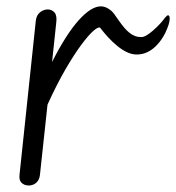

<svg xmlns="http://www.w3.org/2000/svg" viewBox="-20 -570 542 590"><path d="M68.5 0Q55 0 46.5 -8Q38 -16 40 -33L90 -506Q92 -523.5 103 -532.2Q114 -541 126.5 -541Q139 -541 147.2 -532Q155.5 -523 153 -502L140 -379.5Q183 -464.5 221.5 -507.5Q260 -550.5 290 -550.5Q301.5 -550.5 312.8 -543.5Q324 -536.5 330.5 -527.5Q337.5 -518 337.5 -510Q337.5 -500.5 330.2 -488.5Q323 -476.5 311 -476.5Q306.5 -476.5 300.8 -479Q295 -481.5 287.5 -485Q281.5 -488 266.2 -474.5Q251 -461 229 -431.2Q207 -401.5 180.5 -355.8Q154 -310 126 -248.5L103 -35Q102 -23 97 -15.2Q92 -7.5 84.5 -3.8Q77 0 68.5 0ZM400 -402.5Q385.5 -402.5 370.5 -409.5Q355.5 -416.5 340.8 -428.5Q326 -440.5 312.5 -455.2Q299 -470 287.5 -485Q280 -495 283.5 -506.5Q287 -518 295 -526Q303 -534 313.2 -535.8Q323.5 -537.5 330.5 -527.5Q339 -515.5 346.8 -504.5Q354.5 -493.5 362 -484.8Q369.5 -476 377.5 -469.5Q385.5 -463 394.5 -459.5Q403.5 -456 414 -456Q421.5 -456 431 -461.8Q440.5 -467.5 451 -476.8Q461.5 -486 471 -496.2Q480.5 -506.5 487 -515.5Q493 -523 496.5 -523Q499 -523 500.2 -520.2Q501.5 -517.5 501.5 -513Q501.5 -505 497.8 -493.2Q494 -481.5 487 -467Q477.5 -448.5 464.2 -433.8Q451 -419 435 -410.8Q419 -402.5 400 -402.5Z"/></svg>

Font: Edu SA Hand Cursive
Style: Regular
Weight: 400
Designer: Tina and Corey Anderson, Eben Sorkin, Mirko Velimirovic
Foundry: Google for Education
Version: Version 2.000